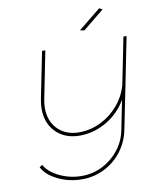

<svg xmlns="http://www.w3.org/2000/svg" viewBox="-104 -970 941 1150"><g transform="rotate(-10 367.0 -395.5)"><path d="M579 -891 598 -881 469 -776 443 -781ZM656 -418 601 -146Q587 -76 544 -19.5Q501 37 437.5 68.5Q374 100 303 100Q224 100 156.5 67.5Q89 35 63 -15L80 -27Q105 19 168.5 49.5Q232 80 303 80Q370 80 429 50.5Q488 21 529 -31Q570 -83 583 -148L619 -328Q575 -252 499 -206.5Q423 -161 335 -160Q244 -160 189.5 -214.5Q135 -269 135 -357Q135 -385 141 -415L198 -699H218L161 -413Q155 -385 155 -359Q155 -279 204 -229.5Q253 -180 335 -180Q405 -181 467 -212Q529 -243 573.5 -296Q618 -349 636 -415L693 -699H712L659 -433Z"/></g></svg>

Font: TypoPRO Montserrat Alternates
Style: Italic
Weight: 250
Italic angle: -11.3°
Designer: Julieta Ulanovsky
Foundry: Julieta Ulanovsky
Version: Version 6.001